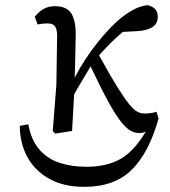

<svg xmlns="http://www.w3.org/2000/svg" viewBox="-20 -509 662 746"><path d="M194 10 185 0 199 -179 202 -370Q202 -393 194.5 -405.5Q187 -418 165 -418Q155 -418 145 -417Q135 -416 126 -414L115 -444Q130 -463 149 -474Q168 -485 193 -485Q241 -485 258.5 -454.5Q276 -424 274 -365Q273 -333 272.5 -291Q272 -249 270 -207Q308 -280 358 -342.5Q408 -405 451 -440Q481 -463 504.5 -474.5Q528 -486 554 -489Q571 -485 582 -474.5Q593 -464 593 -444Q593 -417 572 -403.5Q551 -390 513 -388L457 -385Q432 -364 409.5 -341.5Q387 -319 365 -294Q406 -219 434 -174Q462 -129 480.5 -106Q499 -83 512.5 -75.5Q526 -68 539 -68Q571 -68 588 -75L596 -49Q560 82 493 149.5Q426 217 307 217Q227 217 171 185.5Q115 154 86 100.5Q57 47 57 -20L90 -26Q101 35 132.5 71.5Q164 108 211 123.5Q258 139 316 139Q394 139 447.5 109Q501 79 546 3Q533 8 521 8Q505 8 488.5 -0.5Q472 -9 451 -35Q430 -61 401.5 -112.5Q373 -164 332 -251Q316 -223 300.5 -198Q285 -173 268 -142Q266 -107 264 -71Q262 -35 260 0Z"/></svg>

Font: Source Serif 4
Style: Regular
Weight: 400
Designer: Frank Grießhammer
Foundry: Adobe
Version: Version 4.005;hotconv 1.1.0;makeotfexe 2.6.0